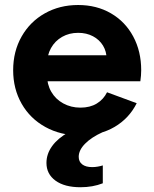

<svg xmlns="http://www.w3.org/2000/svg" viewBox="-20 -538 629 782"><path d="M33.6 -252Q33.6 -328.8 68.1 -389.4Q102.5 -449.9 162.7 -483.7Q222.8 -517.6 298.3 -517.6Q373.7 -517.6 431.9 -483.7Q490.1 -449.9 522.6 -389.4Q555.1 -328.8 555.1 -252Q555.1 -231.3 551.6 -206.9H115.1V-312.9H421.2L414.2 -298Q414.2 -328.1 399.6 -352.2Q385 -376.3 358.7 -390.3Q332.3 -404.3 298.3 -404.3Q262 -404.3 233.1 -387.9Q204.1 -371.5 187.6 -342Q171.2 -312.5 171.2 -273.7V-234.4Q171.2 -194.8 188.8 -164.3Q206.3 -133.9 237.7 -116.8Q269.1 -99.6 307.5 -99.6Q346.7 -99.6 374.1 -116.3Q401.5 -133 416 -162.2L536.8 -117.6Q505.9 -55.9 446.7 -21.1Q387.6 13.7 307.2 13.7Q227.1 13.7 165 -20.6Q102.8 -54.8 68.2 -115.4Q33.6 -176.1 33.6 -252ZM169.2 125.5Q169.2 88.9 192.4 56.9Q215.6 24.9 260 0H398.7Q352.3 21 326.4 47.4Q300.6 73.7 300.6 100.6Q300.6 120.6 315 131.6Q329.4 142.6 355.3 142.6Q367 142.6 378.2 140.6Q389.4 138.7 398.7 135.7V208.5Q357.7 224.6 307.9 224.6Q243 224.6 206.1 197.8Q169.2 170.9 169.2 125.5Z"/></svg>

Font: Wanted Sans Variable
Style: Regular
Weight: 400
Designer: Original Design by Kil Hyung-jin and Kang Hanbin, Wanted Lab, Inc; Hangeul from Source Han Sans by Jang Soo-young and Ka
Foundry: Wanted Lab, Inc.
Version: Version 1.003;Glyphs 3.2 (3227)